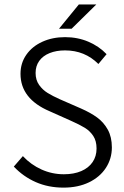

<svg xmlns="http://www.w3.org/2000/svg" viewBox="-20 -837 563 869"><path d="M269 -48.3Q314.5 -48.3 347.9 -62.7Q381.3 -77.1 399.2 -103.5Q417 -129.9 417 -164.6Q417 -199.2 402.1 -221.7Q387.2 -244.1 364.3 -258.3Q341.3 -272.5 300.8 -290.5L204.6 -333.5Q72.8 -389.6 72.8 -502.9Q72.8 -551.3 99.1 -589.1Q125.5 -627 171.4 -647.9Q217.3 -668.9 274.4 -668.9Q331.5 -668.9 380.1 -648.2Q428.7 -627.4 462.4 -591.8L425.3 -547.4Q363.8 -608.9 274.4 -608.9Q234.9 -608.9 204.6 -596.7Q174.3 -584.5 157.7 -561.5Q141.1 -538.6 141.1 -506.8Q141.1 -475.1 157 -452.6Q172.9 -430.2 195.6 -416.3Q218.3 -402.3 251 -387.7L347.2 -345.7Q389.6 -327.1 419.7 -305.2Q449.7 -283.2 468 -250Q486.3 -216.8 486.3 -169.9Q486.3 -118.7 459.2 -77.1Q432.1 -35.6 382.6 -11.7Q333 12.2 267.6 12.2Q198.7 12.2 142.1 -12.7Q85.4 -37.6 42.5 -83L83.5 -130.4Q120.1 -91.3 168 -69.8Q215.8 -48.3 269 -48.3ZM247.1 -707 336.9 -816.9H416L304.2 -707Z"/></svg>

Font: Varta
Style: Light
Weight: 300
Designer: Joana Correia, Viktoriya Grabowska, Eben Sorkin
Foundry: Sorkin Type
Version: Version 1.002; ttfautohint (v1.3) -l 8 -r 24 -G 200 -x 12 -H